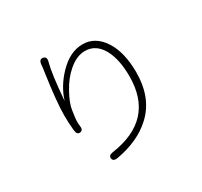

<svg xmlns="http://www.w3.org/2000/svg" viewBox="-165 -1003 1330 1264"><g transform="rotate(-30 500.0 -371.5)"><path d="M390 37Q355 43 351 18Q347 -7 383 -12Q727 -62 727 -390Q727 -518 685 -596Q639 -681 555 -681Q493 -681 431 -628Q375 -581 334 -505Q294 -432 288 -383Q286 -365 283 -347Q276 -303 281 -271Q287 -235 261 -232Q236 -228 232 -264Q226 -320 226 -382Q226 -483 256 -690Q259 -707 261 -725L263 -748Q267 -785 295 -780Q323 -774 313 -739Q292 -663 276 -466Q276 -461 277 -466Q307 -560 382 -638Q468 -727 563.5 -727Q659 -727 719 -635.5Q779 -544 779 -391Q779 -197 661 -88Q560 7 390 37Z"/></g></svg>

Font: Resource Han Rounded KR Light
Style: Regular
Weight: 300
Designer: Cyano Hao (round all glyphs); Ryoko NISHIZUKA 西塚涼子 (kana, bopomofo & ideographs); Paul D. Hunt (Latin, Greek & Cyrillic)
Foundry: Cyano Hao
Version: 0.990